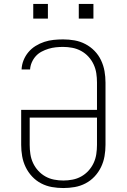

<svg xmlns="http://www.w3.org/2000/svg" viewBox="-20 -942 640 970"><path d="M300 8Q271 8 242.5 3Q214 -2 188 -15.5Q162 -29 142 -50.5Q122 -72 109.5 -98Q97 -124 92 -152.5Q87 -181 87 -210V-387H470V-525Q470 -549 466.5 -572Q463 -595 453 -616.5Q443 -638 427 -655.5Q411 -673 390 -684.5Q369 -696 345.5 -700.5Q322 -705 299 -705Q280 -705 261.5 -703Q243 -701 225 -695.5Q207 -690 190 -681Q173 -672 160.5 -658Q148 -644 140.5 -626.5Q133 -609 132 -591H89Q90 -615 99 -637.5Q108 -660 123.5 -678.5Q139 -697 160 -710Q181 -723 204 -730.5Q227 -738 251 -740.5Q275 -743 299 -743Q328 -743 356.5 -738Q385 -733 411 -719.5Q437 -706 457.5 -685Q478 -664 490.5 -637.5Q503 -611 508 -582.5Q513 -554 513 -525V-210Q513 -181 508 -152.5Q503 -124 490.5 -98Q478 -72 458 -50.5Q438 -29 412 -15.5Q386 -2 357.5 3Q329 8 300 8ZM300 -30Q323 -30 346.5 -34.5Q370 -39 390.5 -50.5Q411 -62 427 -79.5Q443 -97 453 -118.5Q463 -140 466.5 -163.5Q470 -187 470 -210V-348H130V-210Q130 -187 133.5 -163.5Q137 -140 147 -118.5Q157 -97 173 -79.5Q189 -62 209.5 -50.5Q230 -39 253.5 -34.5Q277 -30 300 -30ZM378 -848V-922H452V-848ZM148 -848V-922H222V-848Z"/></svg>

Font: Iosevka SS04 XLt Ex
Style: Regular
Weight: 200
Width: 7
Monospace: yes
Designer: Belleve Invis
Foundry: Belleve Invis
Version: Version 19.0.0; ttfautohint (v1.8.4)